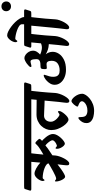

<svg xmlns="http://www.w3.org/2000/svg" viewBox="594 -1628 1341 2696"><g transform="rotate(-90 1265.0 -279.5)"><path d="M-62 -533 -43 -593Q-39 -609 -29 -610.5Q-19 -612 0 -612H817Q845 -612 838 -590L819 -530Q814 -514 803.5 -512.5Q793 -511 770 -511H461Q457 -483 452.5 -439Q448 -395 443 -341Q455 -348 474.5 -359.5Q494 -371 514.5 -384Q535 -397 551.5 -409Q568 -421 575 -429Q583 -437 591 -445.5Q599 -454 605 -454Q613 -454 626.5 -442Q640 -430 652 -416Q664 -402 664 -395Q664 -389 654.5 -378.5Q645 -368 636 -360Q641 -357 655.5 -342.5Q670 -328 688 -305.5Q706 -283 719 -257.5Q732 -232 732 -206Q732 -178 716 -149Q700 -120 677.5 -95.5Q655 -71 632.5 -55.5Q610 -40 598 -40Q581 -40 564 -58Q547 -76 535.5 -101.5Q524 -127 524 -150Q524 -157 526 -163.5Q528 -170 533 -170Q540 -170 549 -161Q558 -152 567 -151Q573 -151 592 -160Q611 -169 627.5 -184Q644 -199 644 -214Q644 -225 633.5 -243Q623 -261 606.5 -280Q590 -299 571 -313Q558 -300 533 -282.5Q508 -265 481.5 -247.5Q455 -230 433 -215L430 -174Q428 -149 417 -116Q406 -83 389.5 -51.5Q373 -20 354 1Q335 22 318 22Q301 22 296 10.5Q291 -1 292.5 -19.5Q294 -38 296 -58Q298 -74 300.5 -96Q303 -118 306 -143Q269 -114 234 -89.5Q199 -65 172 -50.5Q145 -36 132 -36Q121 -36 109 -49Q97 -62 87 -82Q77 -102 71 -124.5Q65 -147 65 -166Q65 -170 66.5 -174Q68 -178 72 -178Q81 -178 88 -170Q95 -162 105 -162Q118 -162 147 -174.5Q176 -187 209.5 -205.5Q243 -224 273 -241.5Q303 -259 318 -268Q320 -283 301.5 -298Q283 -313 252.5 -325Q222 -337 186 -344Q150 -351 117 -351Q110 -351 103.5 -345Q97 -339 92.5 -332Q88 -325 83 -325Q78 -325 75 -334.5Q72 -344 72 -350Q72 -365 81 -385Q90 -405 105 -423.5Q120 -442 138 -454Q156 -466 175 -466Q204 -466 247.5 -443Q291 -420 330 -384L341 -511H-41Q-69 -511 -62 -533Z M715 -533 733 -593Q738 -609 747.5 -610.5Q757 -612 770 -612H1433Q1461 -612 1454 -590L1435 -530Q1430 -514 1419.5 -512.5Q1409 -511 1386 -511H1338Q1335 -484 1331 -449Q1327 -414 1323 -372Q1319 -330 1315 -280.5Q1311 -231 1308 -174Q1306 -148 1295 -114Q1284 -80 1267 -49Q1250 -18 1231 2.5Q1212 23 1195 23Q1179 23 1174 11Q1169 -1 1170 -19.5Q1171 -38 1174 -58Q1178 -82 1182 -123Q1186 -164 1191 -216.5Q1196 -269 1201 -324Q1169 -325 1127 -326.5Q1085 -328 1047.5 -330Q1010 -332 989 -332Q952 -332 928 -306Q904 -280 904 -236Q904 -213 916.5 -191Q929 -169 946.5 -152Q964 -135 980 -125Q996 -115 1002 -115Q1011 -115 1025.5 -126Q1040 -137 1046 -137Q1051 -137 1052.5 -130Q1054 -123 1054 -116Q1054 -104 1042 -83.5Q1030 -63 1011.5 -41.5Q993 -20 972.5 -4.5Q952 11 934 11Q916 11 891.5 -8.5Q867 -28 843 -62.5Q819 -97 803 -140.5Q787 -184 787 -232Q787 -268 802 -304.5Q817 -341 845.5 -371Q874 -401 914.5 -419.5Q955 -438 1005 -438Q1028 -438 1064.5 -437.5Q1101 -437 1141 -436.5Q1181 -436 1212 -436L1219 -511H736Q708 -511 715 -533Z M885 263Q885 231 899.5 206Q914 181 931.5 165.5Q949 150 957 150Q966 150 968 159Q970 168 970 187Q970 242 995.5 259.5Q1021 277 1060 277Q1100 277 1129.5 264.5Q1159 252 1175.5 234Q1192 216 1192 201Q1192 185 1180.5 175Q1169 165 1154.5 158.5Q1140 152 1128.5 147.5Q1117 143 1117 138Q1117 130 1125 116Q1133 102 1145.5 87.5Q1158 73 1171.5 63Q1185 53 1195 53Q1207 53 1224.5 66Q1242 79 1258.5 100.5Q1275 122 1286 149Q1297 176 1297 203Q1297 227 1278.5 255.5Q1260 284 1227.5 310.5Q1195 337 1151 354Q1107 371 1056 371Q1014 371 975 361Q936 351 910.5 327Q885 303 885 263Z M1423 -182Q1423 -138 1450.5 -102Q1478 -66 1526 -45Q1574 -24 1634 -24Q1718 -24 1774 -52Q1830 -80 1858 -122.5Q1886 -165 1886 -210Q1886 -239 1876.5 -264Q1867 -289 1851 -308Q1879 -291 1914 -279Q1949 -267 1994 -265Q1988 -198 1982.5 -142.5Q1977 -87 1973 -58Q1970 -38 1968.5 -20Q1967 -2 1972 9.5Q1977 21 1993 21Q2010 21 2029.5 1Q2049 -19 2066 -50Q2083 -81 2094 -114.5Q2105 -148 2107 -174Q2111 -246 2116.5 -312.5Q2122 -379 2128 -431Q2134 -483 2137 -511H2253Q2250 -473 2245 -423Q2240 -373 2235 -319Q2230 -265 2225 -214Q2220 -163 2215.5 -122Q2211 -81 2208 -58Q2205 -38 2203.5 -20Q2202 -2 2207 9.5Q2212 21 2228 21Q2245 21 2264.5 1Q2284 -19 2301 -50Q2318 -81 2329.5 -114.5Q2341 -148 2342 -174Q2346 -246 2352 -312.5Q2358 -379 2364 -431Q2370 -483 2373 -511H2416Q2435 -511 2445.5 -512.5Q2456 -514 2461 -530L2480 -590Q2487 -612 2459 -612H2374Q2372 -641 2352 -674Q2332 -707 2302 -738Q2272 -769 2238 -794Q2204 -819 2172.5 -834.5Q2141 -850 2117 -850Q2100 -850 2083.5 -838.5Q2067 -827 2052.5 -808.5Q2038 -790 2029.5 -769.5Q2021 -749 2021 -732Q2021 -723 2025.5 -715Q2030 -707 2035 -707Q2040 -707 2045 -714.5Q2050 -722 2056.5 -729Q2063 -736 2070 -736Q2088 -736 2121 -729.5Q2154 -723 2189 -710.5Q2224 -698 2248.5 -681Q2273 -664 2273 -642Q2273 -636 2273 -627.5Q2273 -619 2273 -612H2014Q1991 -612 1980.5 -611Q1970 -610 1965 -593L1946 -533Q1939 -511 1967 -511H2018L2005 -375Q1963 -357 1920.5 -364Q1878 -371 1847 -387Q1869 -406 1885.5 -431.5Q1902 -457 1902 -488Q1902 -519 1885.5 -546.5Q1869 -574 1845 -591Q1821 -608 1798 -608Q1782 -608 1761 -598Q1740 -588 1719.5 -573Q1699 -558 1685.5 -543.5Q1672 -529 1672 -520Q1672 -509 1685 -509Q1692 -509 1704.5 -512.5Q1717 -516 1730 -519Q1743 -522 1750 -522Q1764 -522 1771 -509.5Q1778 -497 1780.5 -478Q1783 -459 1783 -440Q1783 -412 1768 -399.5Q1753 -387 1728.5 -384Q1704 -381 1675 -381Q1657 -381 1650 -370.5Q1643 -360 1643 -320Q1643 -306 1646.5 -299.5Q1650 -293 1660 -293Q1673 -293 1685.5 -295Q1698 -297 1714 -297Q1734 -297 1744 -285Q1754 -273 1757 -256.5Q1760 -240 1760 -226Q1760 -168 1721.5 -140.5Q1683 -113 1625 -113Q1588 -113 1568.5 -125.5Q1549 -138 1542 -158Q1535 -178 1535 -202Q1535 -231 1541.5 -255.5Q1548 -280 1555 -298Q1562 -316 1563.5 -326.5Q1565 -337 1554 -337Q1543 -337 1521.5 -325.5Q1500 -314 1477.5 -292.5Q1455 -271 1439 -243.5Q1423 -216 1423 -182Z M2456 -863Q2456 -893 2475.5 -911.5Q2495 -930 2524 -930Q2556 -930 2574.5 -910Q2593 -890 2593 -863Q2593 -833 2573.5 -814.5Q2554 -796 2524 -796Q2493 -796 2474.5 -816Q2456 -836 2456 -863Z"/></g></svg>

Font: Alkatra Medium
Style: Regular
Weight: 500
Designer: Suman Bhandary
Version: Version 1.100;gftools[0.9.22]